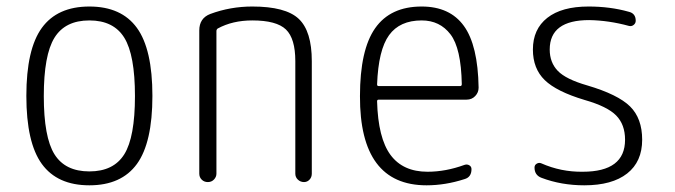

<svg xmlns="http://www.w3.org/2000/svg" viewBox="-20 -550 2040 580"><path d="M355.5 -436Q323.2 -488.3 250 -488.3Q176.8 -488.3 144.5 -436Q112.3 -383.8 112.3 -259.8Q112.3 -135.7 144.5 -84Q176.8 -32.2 250 -32.2Q323.2 -32.2 355.5 -84Q387.7 -135.7 387.7 -259.8Q387.7 -383.8 355.5 -436ZM393.6 -54.7Q346.7 9.8 250 9.8Q153.3 9.8 106.4 -54.7Q59.6 -119.1 59.6 -260.3Q59.6 -401.4 106.4 -465.8Q153.3 -530.3 250 -530.3Q346.7 -530.3 393.6 -465.8Q440.4 -401.4 440.4 -260.3Q440.4 -119.1 393.6 -54.7Z M582 -25.4V-458Q582 -495.1 615.2 -507.8Q675.8 -530.3 742.2 -530.3Q842.8 -530.3 882.3 -493.2Q921.9 -456.1 921.9 -365.2V-25.4Q921.9 -14.6 915 -7.3Q908.2 0 898.4 0Q887.7 0 879.9 -7.3Q872.1 -14.6 872.1 -25.4V-365.2Q872.1 -433.6 843.8 -460.9Q815.4 -488.3 742.2 -488.3Q682.6 -488.3 637.7 -463.9Q633.8 -460.9 633.8 -456.1V-25.4Q633.8 -15.6 626.5 -7.8Q619.1 0 607.9 0Q596.7 0 589.4 -7.3Q582 -14.6 582 -25.4Z M1253.9 -488.3Q1187.5 -488.3 1155.3 -443.8Q1123 -399.4 1119.1 -294.9Q1119.1 -290 1124 -290H1370.1Q1375 -290 1375 -295.9Q1373 -404.3 1340.8 -446.3Q1308.6 -488.3 1253.9 -488.3ZM1268.6 9.8Q1066.4 9.8 1067.4 -259.8Q1067.4 -399.4 1113.3 -464.8Q1159.2 -530.3 1253.9 -530.3Q1338.9 -530.3 1381.3 -471.7Q1423.8 -413.1 1425.8 -285.2Q1425.8 -270.5 1415.5 -259.8Q1405.3 -249 1389.6 -249H1124Q1119.1 -249 1119.1 -244.1Q1122.1 -132.8 1159.7 -82Q1197.3 -31.2 1271.5 -31.2Q1326.2 -31.2 1382.8 -51.8Q1390.6 -54.7 1397.5 -50.8Q1404.3 -46.9 1404.3 -39.1Q1404.3 -14.6 1382.8 -8.8Q1325.2 9.8 1268.6 9.8Z M1746.1 -248Q1661.1 -273.4 1625.5 -308.1Q1589.8 -342.8 1589.8 -400.4Q1589.8 -461.9 1633.3 -496.1Q1676.8 -530.3 1757.8 -530.3Q1823.2 -530.3 1878.9 -514.6Q1900.4 -509.8 1900.4 -487.3Q1900.4 -479.5 1894 -474.6Q1887.7 -469.7 1879.9 -471.7Q1819.3 -488.3 1759.8 -489.3Q1640.6 -489.3 1640.6 -400.4Q1640.6 -361.3 1665 -335.9Q1689.5 -310.5 1753.9 -292Q1846.7 -264.6 1883.3 -228.5Q1919.9 -192.4 1919.9 -127.9Q1919.9 -61.5 1874.5 -25.9Q1829.1 9.8 1745.1 9.8Q1675.8 9.8 1616.2 -12.7Q1594.7 -20.5 1594.7 -43.9Q1594.7 -51.8 1601.6 -55.7Q1608.4 -59.6 1615.2 -56.6Q1674.8 -30.3 1740.2 -31.2Q1868.2 -31.2 1868.2 -127.9Q1868.2 -173.8 1841.3 -201.2Q1814.5 -228.5 1746.1 -248Z"/></svg>

Font: Rounded-L Mgen+ 1mn light
Style: Regular
Weight: 200
Designer: [Source Han Sans]
Ryoko NISHIZUKA  (kana & ideographs); Paul D. Hunt (Latin, Greek & Cyrillic); Wenlong ZHANG  (bopomofo
Version: Version 1.059.20150602